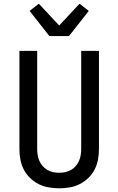

<svg xmlns="http://www.w3.org/2000/svg" viewBox="-20 -1010 640 1038"><path d="M300 8Q271 8 242.5 3Q214 -2 188.5 -15Q163 -28 142 -48.5Q121 -69 108 -94.5Q95 -120 90 -148.5Q85 -177 85 -206V-735H181V-206Q181 -190 183.5 -173Q186 -156 192.5 -141Q199 -126 210 -113Q221 -100 235.5 -91.5Q250 -83 266.5 -79.5Q283 -76 300 -76Q317 -76 333.5 -79.5Q350 -83 364.5 -91.5Q379 -100 390 -113Q401 -126 407.5 -141Q414 -156 416.5 -173Q419 -190 419 -206V-735H515V-206Q515 -177 510 -148.5Q505 -120 492 -94.5Q479 -69 458 -48.5Q437 -28 411.5 -15Q386 -2 357.5 3Q329 8 300 8ZM247 -815 140 -951 190 -990 300 -872 410 -990 460 -951 353 -815Z"/></svg>

Font: Iosevka Aile Medium
Style: Regular
Weight: 500
Designer: Belleve Invis
Foundry: Belleve Invis
Version: Version 27.3.5; ttfautohint (v1.8.4)